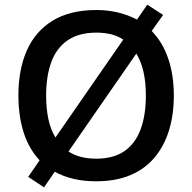

<svg xmlns="http://www.w3.org/2000/svg" viewBox="-20 -768 825 824"><path d="M726 -358Q726 -275 705 -207.5Q684 -140 642.5 -91Q601 -42 538.5 -16Q476 10 393 10Q339 10 295 -0.5Q251 -11 215 -31L169 36L101 -9L150 -80Q104 -129 81.5 -199.5Q59 -270 59 -359Q59 -469 95 -551Q131 -633 205.5 -679Q280 -725 394 -725Q444 -725 488 -714Q532 -703 568 -684L612 -748L680 -704L631 -635Q678 -587 702 -516.5Q726 -446 726 -358ZM606 -358Q606 -472 565 -538L274 -118Q296 -103 326 -95Q356 -87 393 -87Q467 -87 514 -119.5Q561 -152 583.5 -213Q606 -274 606 -358ZM178 -358Q178 -303 187.5 -257.5Q197 -212 218 -178L509 -598Q487 -613 458 -620.5Q429 -628 394 -628Q319 -628 271 -595.5Q223 -563 200.5 -502.5Q178 -442 178 -358Z"/></svg>

Font: Noto Sans Oriya Medium
Style: Regular
Weight: 500
Version: Version 2.003